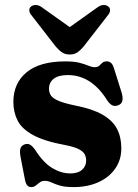

<svg xmlns="http://www.w3.org/2000/svg" viewBox="-20 -738 553 771"><path d="M262 -41.6Q293.4 -41.6 309.7 -56.4Q326 -71.3 326 -93.2Q326 -106.6 320.4 -117.9Q314.7 -129.2 297.1 -138.6Q279.6 -148 244 -155Q158.8 -170.6 113.2 -195.5Q67.6 -220.4 50.7 -253.9Q33.7 -287.3 33.7 -328.4Q33.7 -404 86.8 -447.7Q139.8 -491.5 242.2 -491.5Q278 -491.5 300 -485.7Q322 -479.9 335.7 -474Q349.4 -468.2 360.2 -468.2Q372 -468.2 378.2 -474Q384.4 -479.9 390.8 -485.7Q397.2 -491.6 409.3 -491.6Q418.4 -491.6 425.7 -485.5Q433 -479.5 437.8 -463.2L467.4 -369.3Q474.3 -347.4 471.5 -334Q468.8 -320.6 454.9 -315.3Q441.1 -310.1 430.9 -315Q420.8 -319.9 411.1 -334.1Q388.8 -370.2 363.4 -392.8Q338.1 -415.3 310.5 -426Q282.9 -436.6 253 -436.6Q214.8 -436.6 195.7 -421.7Q176.7 -406.7 176.7 -381.6Q176.7 -366.4 184.5 -354.6Q192.4 -342.9 215.2 -333.1Q238.1 -323.4 282 -314.3Q351.2 -300.8 391.6 -277.6Q432 -254.4 449.6 -220.9Q467.2 -187.5 467.2 -142.4Q467.2 -95.9 442.5 -60.7Q417.9 -25.5 374.6 -6.1Q331.4 13.3 275.1 13.3Q240.2 13.3 219.7 7Q199.2 0.7 186 -5.6Q172.8 -11.8 160.2 -11.8Q148.1 -11.8 139.8 -5.6Q131.5 0.7 123.8 7Q116.1 13.3 105.3 13.3Q96 13.3 89.6 6.6Q83.2 -0.2 80.2 -16.5L62.7 -106.7Q58.5 -129.6 61.8 -141Q65 -152.4 77.2 -157.5Q90.6 -163 100.9 -156.9Q111.2 -150.8 122 -134.9Q154.5 -84.2 190.3 -62.9Q226.2 -41.6 262 -41.6ZM299.4 -601.1 147.8 -709Q135.5 -717.9 123.7 -717.9Q112 -717.9 104.2 -711.5Q97.8 -706.4 97.6 -696.8Q97.4 -687.2 107.2 -675.7L204.1 -550.7Q217.2 -535.6 229.7 -527.3Q242.2 -519.1 260.1 -519.1Q278 -519.1 290.2 -527.3Q302.4 -535.6 315.4 -550.7L412.4 -675.7Q422.2 -687.2 422 -696.8Q421.8 -706.4 415.4 -711.5Q408.1 -717.9 396.3 -717.9Q384.5 -717.9 372.2 -709L220.6 -601.1Z"/></svg>

Font: Fraunces
Style: Regular
Weight: 900
Version: Version 1.000;[b76b70a41]